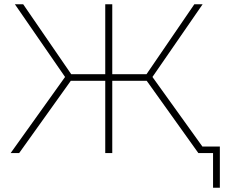

<svg xmlns="http://www.w3.org/2000/svg" viewBox="-20 -720 1069 903"><path d="M670 -340H508V0H475V-340H313L70 0H30L286 -358L50 -700H89L315 -371H475V-700H508V-371H669L894 -700H933L697 -358L954 0H913ZM1014 -31V163H982V0H913V-31Z"/></svg>

Font: Montserrat Alternates ExLight
Style: Regular
Weight: 275
Designer: Julieta Ulanovsky
Foundry: Julieta Ulanovsky
Version: Version 7.200